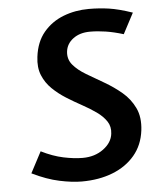

<svg xmlns="http://www.w3.org/2000/svg" viewBox="-53 -785 684 844"><g transform="rotate(-5 288.5 -363.5)"><path d="M274 13Q231.5 13 176 1.2Q120.5 -10.5 56 -42L105 -135Q156 -109.5 202.5 -99.8Q249 -90 287 -90Q340.5 -90 378.5 -118Q416.5 -146 421 -185Q425 -216 409.5 -239.5Q394 -263 366.2 -282.8Q338.5 -302.5 304.5 -321Q270.5 -339.5 237 -360.5Q203.5 -381.5 176.5 -407.8Q149.5 -434 135.2 -468.8Q121 -503.5 127 -550Q135 -615.5 170.2 -657.5Q205.5 -699.5 258 -719.8Q310.5 -740 370 -740Q416 -740 459 -733.8Q502 -727.5 562 -707L514 -616Q471.5 -629 435.8 -634.5Q400 -640 367 -640Q322 -640 292.5 -618Q263 -596 259 -562Q255 -528 276.2 -502.8Q297.5 -477.5 333.8 -456Q370 -434.5 410.8 -411Q451.5 -387.5 486.5 -358Q521.5 -328.5 541.2 -287.2Q561 -246 554 -188Q546 -123.5 508.2 -78.8Q470.5 -34 410.2 -10.5Q350 13 274 13Z"/></g></svg>

Font: Expletus Sans
Style: Bold Italic
Weight: 700
Italic angle: -7°
Version: Version 7.500